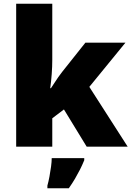

<svg xmlns="http://www.w3.org/2000/svg" viewBox="-20 -780 699 1021"><path d="M66 0V-760H258V-461Q258 -427 255 -386Q252 -345 247 -311H251Q259 -323 269 -338.5Q279 -354 290 -370Q301 -386 310 -397L434 -553H647L455 -318L659 0H441L320 -198L258 -151V0ZM428 72Q417 99 405 122.5Q393 146 379 170Q365 194 346 221H232V207Q238 186 243 159Q248 132 251.5 106Q255 80 255 61H428Z"/></svg>

Font: Noto Sans Symbols Black
Style: Regular
Weight: 900
Version: Version 2.002